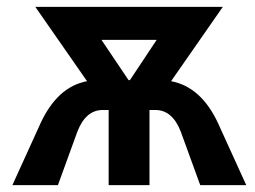

<svg xmlns="http://www.w3.org/2000/svg" viewBox="-20 -540 743 560"><path d="M98.1 -180.2Q147.5 -287.1 233.9 -303.2L83 -520H629.9L479 -303.2Q566.9 -286.6 616.2 -180.2L698.2 0H564L506.8 -157.2Q482.4 -219.2 433.1 -219.2H416V0H296.9V-219.2H279.8Q230.5 -219.2 206.1 -157.2L148.9 0H16.1ZM355 -306.2H358.9L437 -423.8H275.9Z"/></svg>

Font: Fixel Text SemiBold
Style: Regular
Weight: 600
Width: 4
Designer: AlfaBravo + MacPaw
Foundry: Kyrylo Tkachov, Marchela Mozhyna, Serhii Makarenko, Maria Weinstein, Zakhar Kryvoshyya
Version: Version 1.211